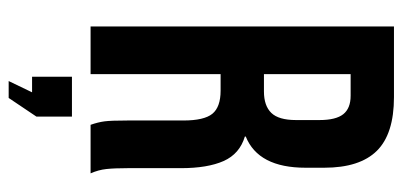

<svg xmlns="http://www.w3.org/2000/svg" viewBox="-263 -477 929 443"><g transform="rotate(90 201.5 -255.5)"><path d="M41 -700H204Q289 -700 328 -660.5Q367 -621 367 -539V-496Q367 -387 295 -358V-356Q335 -344 351.5 -307Q368 -270 368 -208V-85Q368 -55 370 -36.5Q372 -18 380 0H268Q262 -17 260 -32Q258 -47 258 -86V-214Q258 -262 242.5 -281Q227 -300 189 -300H151V0H41ZM191 -400Q224 -400 240.5 -417Q257 -434 257 -474V-528Q257 -566 243.5 -583Q230 -600 201 -600H151V-400ZM193 135H157V43H249V125L206 189H167Z"/></g></svg>

Font: kids-team
Style: team
Weight: 400
Designer: Ryoichi Tsunekawa, Thomas Gollenia, Laura Emeder
Foundry: Ryoichi Tsunekawa, Thomas Gollenia, Laura Emeder
Version: Version 2.000